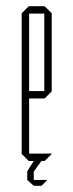

<svg xmlns="http://www.w3.org/2000/svg" viewBox="-20 -520 237 620"><path d="M73 0 50 -23V-24H147V-23L124 0ZM50 -24V-477L73 -500H74V-24ZM74 -202V-226H123V-202ZM74 -476V-500H124L147 -477V-476ZM123 -202V-476H147V-225L124 -202ZM68 34V33L89 0H113V1L89 34ZM88 79 68 61V34H89V79ZM89 80V61H132V62L114 80Z"/></svg>

Font: Foldit Thin
Style: Regular
Weight: 100
Designer: Sophia Tai
Foundry: Sophia Tai
Version: Version 1.003